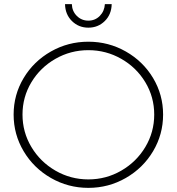

<svg xmlns="http://www.w3.org/2000/svg" viewBox="-20 -906 855 930"><path d="M408 -704Q506 -704 589.5 -656.5Q673 -609 721.5 -528Q770 -447 770 -351Q770 -255 721.5 -173.5Q673 -92 589.5 -44Q506 4 408 4Q310 4 226.5 -44Q143 -92 94.5 -173.5Q46 -255 46 -351Q46 -447 94.5 -528Q143 -609 226.5 -656.5Q310 -704 408 -704ZM408 -663Q322 -663 248.5 -621Q175 -579 132 -507.5Q89 -436 89 -351Q89 -266 132 -194Q175 -122 248.5 -79.5Q322 -37 408 -37Q494 -37 567.5 -79.5Q641 -122 684 -194Q727 -266 727 -351Q727 -436 684 -507.5Q641 -579 567.5 -621Q494 -663 408 -663ZM488 -886H521Q520 -836 487.5 -804Q455 -772 408 -772Q361 -772 328.5 -804Q296 -836 295 -886H328Q329 -852 352 -829Q375 -806 408 -806Q441 -806 463.5 -829Q486 -852 488 -886Z"/></svg>

Font: Argentum Sans ExtraLight
Style: Regular
Weight: 275
Designer: Julieta Ulanovsky (Modified by Cristiano Sobral)
Foundry: Julieta Ulanovsky
Version: Version 1.000; ttfautohint (v1.5.65-e2d9)